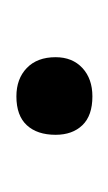

<svg xmlns="http://www.w3.org/2000/svg" viewBox="32 -156 135 240"><g transform="rotate(90 100.0 -36.5)"><path d="M101 11Q79 11 65.5 -2Q52 -15 52 -38Q52 -59 65.5 -71.5Q79 -84 101 -84Q125 -84 137 -71.5Q149 -59 149 -38Q149 -15 137 -2Q125 11 101 11Z"/></g></svg>

Font: Cormorant Light Medium
Style: Regular
Weight: 500
Version: Version 4.000